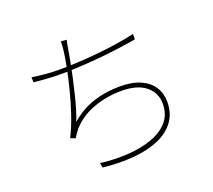

<svg xmlns="http://www.w3.org/2000/svg" viewBox="-131 -945 1263 1140"><g transform="rotate(-20 500.0 -374.5)"><path d="M394 -769Q390 -756 386.5 -737Q383 -718 381 -703Q377 -679 369.5 -639Q362 -599 351.5 -550.5Q341 -502 329 -453Q317 -404 304.5 -362Q292 -320 280 -292Q350 -351 427.5 -376Q505 -401 594 -401Q673 -401 725 -377.5Q777 -354 803 -313Q829 -272 829 -219Q829 -147 792 -96.5Q755 -46 688.5 -17Q622 12 532 20Q442 28 335 17L329 -13Q420 -2 504.5 -7.5Q589 -13 655.5 -37Q722 -61 761 -105.5Q800 -150 800 -218Q800 -286 747.5 -329.5Q695 -373 593 -373Q501 -373 417 -342.5Q333 -312 278 -250Q268 -238 260 -226.5Q252 -215 244 -201L213 -213Q242 -270 266 -341Q290 -412 308 -483.5Q326 -555 337.5 -614Q349 -673 353 -707Q355 -724 356.5 -740Q358 -756 357 -772ZM121 -631Q152 -626 201 -621.5Q250 -617 293 -617Q341 -617 401 -620Q461 -623 526 -629Q591 -635 655 -644.5Q719 -654 775 -667V-633Q717 -623 652.5 -614.5Q588 -606 524 -600.5Q460 -595 401 -592Q342 -589 294 -589Q249 -589 206.5 -592Q164 -595 122 -599Z"/></g></svg>

Font: Noto Sans TC
Style: Regular
Weight: 100
Designer: Ryoko NISHIZUKA 西塚涼子 (kana, bopomofo & ideographs); Paul D. Hunt (Latin, Greek & Cyrillic); Sandoll Communications 산돌커뮤니
Foundry: Adobe
Version: Version 2.004;hotconv 1.0.118;makeotfexe 2.5.65603